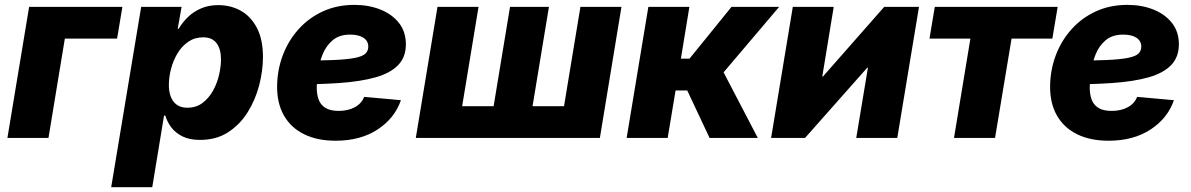

<svg xmlns="http://www.w3.org/2000/svg" viewBox="-20 -571 4932 795"><path d="M486.8 -542.5 464.8 -411.1H248.5L180.7 0H10.7L100.6 -542.5Z M440.4 204.1 564.5 -542.5H731.9L715.8 -451.7H719.7Q734.9 -477.5 757.8 -500Q780.8 -522.5 812.3 -536.1Q843.8 -549.8 883.3 -549.8Q936 -549.8 977.8 -526.1Q1019.5 -502.4 1044.2 -454.6Q1068.8 -406.7 1068.8 -335Q1068.8 -278.3 1053.2 -218Q1037.6 -157.7 1005.6 -106.4Q973.6 -55.2 924.6 -23.4Q875.5 8.3 808.1 8.3Q764.6 8.3 735.4 -6.3Q706.1 -21 689 -43.9Q671.9 -66.9 664.6 -92.3H659.2L610.4 204.1ZM755.4 -125Q792.5 -125 818.8 -145Q845.2 -165 862.3 -196Q879.4 -227.1 887.2 -261.5Q895 -295.9 895 -324.7Q895 -368.2 876.7 -392.3Q858.4 -416.5 821.3 -416.5Q786.6 -416.5 760 -398.4Q733.4 -380.4 715.6 -351.1Q697.8 -321.8 688.5 -287.1Q679.2 -252.4 679.2 -219.2Q679.2 -175.3 698.7 -150.1Q718.3 -125 755.4 -125Z M1369.6 11.7Q1293.9 11.7 1239.3 -15.1Q1184.6 -42 1155.5 -93Q1126.5 -144 1127.4 -215.8Q1128.4 -283.2 1151.6 -343.8Q1174.8 -404.3 1217 -450.9Q1259.3 -497.6 1317.6 -524.2Q1376 -550.8 1447.3 -550.8Q1506.8 -550.8 1555.2 -531.5Q1603.5 -512.2 1632.1 -475.8Q1660.6 -439.5 1660.6 -387.7Q1660.6 -334.5 1628.4 -301.3Q1596.2 -268.1 1534.7 -250.7Q1473.1 -233.4 1385.3 -227.3Q1297.4 -221.2 1186 -221.2L1202.6 -319.8Q1297.9 -319.8 1357.2 -322.3Q1416.5 -324.7 1448.7 -331.1Q1481 -337.4 1492.9 -348.9Q1504.9 -360.4 1504.9 -377.9Q1504.9 -401.4 1485.1 -414.6Q1465.3 -427.7 1429.7 -427.7Q1385.3 -427.7 1357.9 -404.8Q1330.6 -381.8 1316.4 -347.2Q1302.2 -312.5 1297.1 -275.9Q1292 -239.3 1291.5 -211.9Q1291 -183.1 1298.8 -160.4Q1306.6 -137.7 1326.7 -124.8Q1346.7 -111.8 1382.3 -111.8Q1420.9 -111.8 1449 -127Q1477.1 -142.1 1487.8 -169.9L1640.1 -156.2Q1614.3 -81.1 1543.2 -34.7Q1472.2 11.7 1369.6 11.7Z M1791.5 -542.5H1961.4L1893.6 -131.3H2023.9L2091.8 -542.5H2252.9L2185.1 -131.3H2315.4L2383.3 -542.5H2553.2L2463.9 0H1701.7Z M2574.7 0 2664.6 -542.5H2834.5L2799.3 -328.1H2835L3008.8 -542.5H3206.1L2976.1 -271.5L3117.7 0H2918L2825.7 -196.3H2777.3L2744.6 0Z M3695.3 0H3525.4L3573.7 -290.5H3570.8L3313.5 0H3172.9L3262.7 -542.5H3432.1L3384.8 -254.4H3387.7L3641.1 -542.5H3785.2Z M3930.2 0 3998 -411.1H3828.6L3850.6 -542.5H4359.4L4337.4 -411.1H4168.5L4100.1 0Z M4570.3 11.7Q4494.6 11.7 4439.9 -15.1Q4385.3 -42 4356.2 -93Q4327.1 -144 4328.1 -215.8Q4329.1 -283.2 4352.3 -343.8Q4375.5 -404.3 4417.7 -450.9Q4460 -497.6 4518.3 -524.2Q4576.7 -550.8 4647.9 -550.8Q4707.5 -550.8 4755.9 -531.5Q4804.2 -512.2 4832.8 -475.8Q4861.3 -439.5 4861.3 -387.7Q4861.3 -334.5 4829.1 -301.3Q4796.9 -268.1 4735.4 -250.7Q4673.8 -233.4 4585.9 -227.3Q4498 -221.2 4386.7 -221.2L4403.3 -319.8Q4498.5 -319.8 4557.9 -322.3Q4617.2 -324.7 4649.4 -331.1Q4681.6 -337.4 4693.6 -348.9Q4705.6 -360.4 4705.6 -377.9Q4705.6 -401.4 4685.8 -414.6Q4666 -427.7 4630.4 -427.7Q4585.9 -427.7 4558.6 -404.8Q4531.2 -381.8 4517.1 -347.2Q4502.9 -312.5 4497.8 -275.9Q4492.7 -239.3 4492.2 -211.9Q4491.7 -183.1 4499.5 -160.4Q4507.3 -137.7 4527.3 -124.8Q4547.4 -111.8 4583 -111.8Q4621.6 -111.8 4649.7 -127Q4677.7 -142.1 4688.5 -169.9L4840.8 -156.2Q4814.9 -81.1 4743.9 -34.7Q4672.9 11.7 4570.3 11.7Z"/></svg>

Font: Inter 16pt ExtraBold
Style: Italic
Weight: 800
Italic angle: -9.3988°
Version: Version 4.001;git-66647c0bb